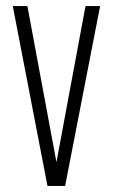

<svg xmlns="http://www.w3.org/2000/svg" viewBox="-20 -611 370 631"><path d="M136 0 22 -591H70L167 -70H164L261 -591H309L194 0Z"/></svg>

Font: Alumni Sans Light
Style: Regular
Weight: 300
Version: Version 1.018